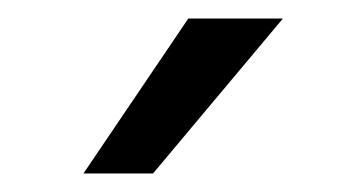

<svg xmlns="http://www.w3.org/2000/svg" viewBox="-20 -777 370 207"><path d="M145 -590H70L183 -757H285Z"/></svg>

Font: M PLUS 1p
Style: Regular
Weight: 400
Version: Version 1.062